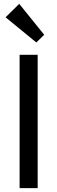

<svg xmlns="http://www.w3.org/2000/svg" viewBox="-20 -979 298 999"><path d="M82 0V-694H176V0ZM169 -758 9 -889 80 -959 210 -798Z"/></svg>

Font: Outfit Thin
Style: Regular
Weight: 400
Version: Version 1.100;gftools[0.9.27]